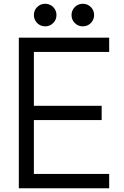

<svg xmlns="http://www.w3.org/2000/svg" viewBox="-20 -1000 660 1020"><path d="M480 -920Q480 -895 462.5 -877.5Q445 -860 420 -860Q395 -860 377.5 -877.5Q360 -895 360 -920Q360 -945 377.5 -962.5Q395 -980 420 -980Q445 -980 462.5 -962.5Q480 -945 480 -920ZM280 -920Q280 -895 262.5 -877.5Q245 -860 220 -860Q195 -860 177.5 -877.5Q160 -895 160 -920Q160 -945 177.5 -962.5Q195 -980 220 -980Q245 -980 262.5 -962.5Q280 -945 280 -920ZM560 0H80V-800H560V-724H160V-438H520V-362H160V-76H560Z"/></svg>

Font: Gauge
Style: Regular
Weight: 400
Designer: Daniel Pimley
Foundry: Daniel Pimley
Version: Version 2.0